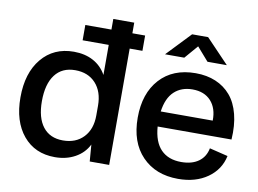

<svg xmlns="http://www.w3.org/2000/svg" viewBox="-83 -915 1411 1050"><g transform="rotate(10 622.5 -390.0)"><path d="M39.1 -279.8Q39.1 -415.5 105.7 -495.8Q172.4 -576.2 284.2 -576.2Q346.2 -576.2 392.3 -551.3Q438.5 -526.4 464.8 -479V-646H319.8V-731H464.8V-790H581.1V-731H651.9V-646H581.1V0H473.1L465.8 -92.8Q441.9 -44.4 392.8 -17.3Q343.8 9.8 280.8 9.8Q169.4 9.8 104.2 -68.6Q39.1 -147 39.1 -279.8ZM158.2 -279.8Q158.2 -187.5 197 -137.7Q235.8 -87.9 308.1 -87.9Q379.9 -87.9 422.4 -132.8Q464.8 -177.7 464.8 -253.9V-308.1Q464.8 -386.2 422.9 -432.1Q380.9 -478 309.1 -478Q236.3 -478 197.3 -426.5Q158.2 -375 158.2 -279.8Z M776.9 -648.9 903.8 -782.2H992.7L1120.1 -648.9H1012.7L947.8 -723.1L883.8 -648.9ZM964.8 9.8Q839.8 9.8 764.9 -67.9Q689.9 -145.5 689.9 -282.2Q689.9 -417 762.2 -496.6Q834.5 -576.2 960.9 -576.2Q1022.9 -576.2 1072.3 -555.4Q1121.6 -534.7 1155.5 -494.9Q1189.5 -455.1 1205.3 -393.3Q1221.2 -331.5 1215.8 -252.9H805.7Q812 -168 853 -126Q894 -84 965.8 -84Q1024.9 -84 1061.8 -110.4Q1098.6 -136.7 1107.9 -185.1L1210 -160.2Q1193.8 -83 1127.9 -36.6Q1062 9.8 964.8 9.8ZM959 -485.8Q897.5 -485.8 857.9 -449Q818.4 -412.1 808.1 -336.9H1096.7Q1098.1 -405.3 1061.5 -445.6Q1024.9 -485.8 959 -485.8Z"/></g></svg>

Font: BDO Grotesk Medium
Style: Regular
Weight: 500
Designer: Deni Anggara
Foundry: Lokal Container
Version: Version 2.000